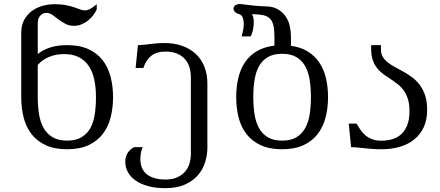

<svg xmlns="http://www.w3.org/2000/svg" viewBox="-20 -748 2238 976"><path d="M87.9 -580.1Q87.9 -620.1 103.5 -647.9Q119.1 -675.8 143.6 -693.4Q168 -710.9 198 -718.8Q228 -726.6 256.8 -726.6Q292 -726.6 315.9 -721.7Q339.8 -716.8 357.2 -710.9Q374.5 -705.1 387 -700.2Q399.4 -695.3 411.6 -695.3Q423.8 -695.3 437.5 -702.1Q451.2 -709 471.7 -726.6V-700.2Q464.8 -684.6 453.4 -669.7Q441.9 -654.8 426.8 -643.1Q411.6 -631.3 393.8 -624Q376 -616.7 356.4 -616.7Q331.5 -616.7 312.3 -627Q293 -637.2 276.9 -649.7Q260.7 -662.1 246.3 -672.4Q231.9 -682.6 215.8 -682.6Q197.8 -682.6 184.8 -668.5Q171.9 -654.3 171.9 -629.4V-473.6Q199.2 -495.1 235.8 -506.8Q272.5 -518.6 321.3 -518.6Q384.8 -518.6 429.2 -498.3Q473.6 -478 501.5 -442.4Q529.3 -406.7 542 -358.6Q554.7 -310.5 554.7 -254.4Q554.7 -198.2 542 -149.9Q529.3 -101.6 501.5 -65.9Q473.6 -30.3 429.2 -9.8Q384.8 10.7 321.3 10.7Q257.3 10.7 212.9 -9.8Q168.5 -30.3 140.6 -65.9Q112.8 -101.6 100.3 -149.9Q87.9 -198.2 87.9 -254.4ZM467.8 -254.4Q467.8 -303.7 459 -344.2Q450.2 -384.8 430.7 -413.3Q411.1 -441.9 380.4 -457.5Q349.6 -473.1 305.7 -473.1Q266.1 -473.1 231.4 -459.5Q196.8 -445.8 171.9 -418V-254.4Q171.9 -207.5 178.5 -167Q185.1 -126.5 201.9 -96.9Q218.8 -67.4 247.8 -50.3Q276.9 -33.2 321.3 -33.2Q365.7 -33.2 394.3 -50.3Q422.9 -67.4 439.2 -96.9Q455.6 -126.5 461.7 -167Q467.8 -207.5 467.8 -254.4Z M705.1 0Q698.7 17.1 696 31.7Q693.4 46.4 693.4 59.6Q693.8 113.8 728 139.2Q762.2 164.6 820.8 164.6Q857.4 164.6 882.3 152.8Q907.2 141.1 922.4 122.6Q937.5 104 943.8 80.8Q950.2 57.6 950.2 34.7V-355.5Q950.2 -383.8 942.4 -408Q934.6 -432.1 918.7 -449.2Q902.8 -466.3 878.4 -476.1Q854 -485.8 820.8 -485.8Q776.4 -485.8 749.5 -464.8Q722.7 -443.8 708.5 -402.3H669.4L681.2 -518.6Q695.3 -518.6 710.4 -520.3Q725.6 -522 742.2 -523.9Q758.8 -525.9 777.1 -527.6Q795.4 -529.3 816.4 -529.3Q865.2 -529.3 905.5 -515.1Q945.8 -501 974.4 -474.6Q1002.9 -448.2 1018.6 -409.9Q1034.2 -371.6 1034.2 -323.2V2.4Q1034.2 39.1 1022.9 75.9Q1011.7 112.8 986.6 142.1Q961.4 171.4 920.7 189.9Q879.9 208.5 820.8 208.5Q770.5 208.5 732.4 198Q694.3 187.5 668.7 169.2Q643.1 150.9 629.9 126.5Q616.7 102.1 616.7 74.2Q616.7 53.7 626.5 33.9Q636.2 14.2 661.1 0Z M1180.7 -254.4Q1180.7 -305.7 1191.2 -350.8Q1201.7 -396 1224.9 -430.7Q1248 -465.3 1285.2 -487.5Q1322.3 -509.8 1375 -516.1V-560.1Q1375 -596.7 1369.6 -619.4Q1364.3 -642.1 1351.1 -654.5Q1337.9 -667 1315.9 -671.4Q1293.9 -675.8 1260.7 -675.8Q1266.1 -667.5 1268.1 -656.5Q1270 -645.5 1270 -633.3Q1270 -613.3 1265.4 -593.8Q1260.7 -574.2 1254.4 -563H1208.5Q1212.4 -577.1 1215.8 -594.2Q1219.2 -611.3 1219.2 -627.4Q1219.2 -645.5 1213.6 -659.2Q1208 -672.9 1193.8 -676.8Q1181.2 -680.2 1174.1 -688Q1167 -695.8 1167 -704.1Q1167 -713.4 1175.5 -720.5Q1184.1 -727.5 1202.1 -727.5Q1205.1 -727.5 1219.5 -725.6Q1233.9 -723.6 1252.9 -721.4Q1272 -719.2 1292.2 -717.5Q1312.5 -715.8 1327.1 -715.8Q1366.2 -715.8 1391.6 -701.2Q1417 -686.5 1432.1 -664.3Q1447.3 -642.1 1453.1 -615Q1459 -587.9 1459 -563V-515.1Q1509.8 -508.3 1545.7 -485.6Q1581.5 -462.9 1604.2 -428.5Q1627 -394 1637.2 -349.6Q1647.5 -305.2 1647.5 -254.4Q1647.5 -198.2 1634.8 -149.9Q1622.1 -101.6 1594.2 -65.9Q1566.4 -30.3 1522 -9.8Q1477.5 10.7 1414.1 10.7Q1350.1 10.7 1305.7 -9.8Q1261.2 -30.3 1233.4 -65.9Q1205.6 -101.6 1193.1 -149.9Q1180.7 -198.2 1180.7 -254.4ZM1267.6 -254.4Q1267.6 -207.5 1273.9 -167Q1280.3 -126.5 1296.6 -96.9Q1313 -67.4 1341.3 -50.3Q1369.6 -33.2 1414.1 -33.2Q1458.5 -33.2 1486.8 -50.3Q1515.1 -67.4 1531.5 -96.9Q1547.9 -126.5 1554.2 -167Q1560.5 -207.5 1560.5 -254.4Q1560.5 -301.3 1554.2 -341.6Q1547.9 -381.8 1531.5 -411.4Q1515.1 -440.9 1486.6 -457.8Q1458 -474.6 1414.1 -474.6Q1370.1 -474.6 1341.6 -457.8Q1313 -440.9 1296.6 -411.4Q1280.3 -381.8 1273.9 -341.6Q1267.6 -301.3 1267.6 -254.4Z M1919.4 -32.7Q1945.8 -32.7 1971.4 -39.6Q1997.1 -46.4 2017.1 -63.5Q2037.1 -80.6 2049.3 -109.6Q2061.5 -138.7 2061.5 -183.1Q2061.5 -219.7 2053.2 -245.4Q2044.9 -271 2031.2 -289.6Q2017.6 -308.1 2000 -321.5Q1982.4 -335 1964.1 -346.9Q1945.8 -358.9 1928.2 -371.6Q1910.6 -384.3 1897 -401.6Q1883.3 -418.9 1875 -442.4Q1866.7 -465.8 1866.7 -500V-518.6H1916.5V-496.1Q1916.5 -473.6 1926.5 -457.8Q1936.5 -441.9 1953.1 -429.2Q1969.7 -416.5 1990.7 -405.5Q2011.7 -394.5 2033.9 -381.8Q2056.2 -369.1 2077.1 -353.3Q2098.1 -337.4 2114.7 -314.9Q2131.3 -292.5 2141.4 -262Q2151.4 -231.4 2151.4 -189.5Q2151.4 -139.2 2134 -101.6Q2116.7 -64 2085.7 -39.1Q2054.7 -14.2 2012.2 -1.7Q1969.7 10.7 1919.4 10.7Q1894 10.7 1872.3 9Q1850.6 7.3 1831.8 5.4Q1813 3.4 1796.4 1.7Q1779.8 0 1764.6 0L1752.9 -119.6H1792Q1801.8 -103.5 1812.5 -87.9Q1823.2 -72.3 1837.6 -60.1Q1852.1 -47.9 1871.8 -40.3Q1891.6 -32.7 1919.4 -32.7Z"/></svg>

Font: Arian AMU Serif
Style: Regular
Weight: 400
Designer: Ruben Hakobyan (Tarumian)
Foundry: Ruben Hakobyan (Tarumian)
Version: Version 1.002